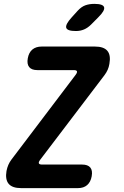

<svg xmlns="http://www.w3.org/2000/svg" viewBox="-20 -970 640 990"><path d="M89.1 0Q43.2 0 24.6 -22.3Q6.1 -44.5 13.5 -88.3Q16.9 -105.6 23 -119.8Q29.1 -134 39.2 -147.5L369.6 -583.7Q379 -596.1 376.8 -602.3Q374.6 -608.5 360.2 -608.5H172.9Q143.1 -608.5 130.5 -624.1Q117.9 -639.8 123.3 -669.6Q128.7 -699.4 147 -714.7Q165.4 -730 195.2 -730H469.2Q515.1 -730 533.6 -707.9Q552.2 -685.8 544.1 -640.6Q541.4 -624 535.1 -610Q528.9 -596 518.8 -582.5L187.3 -146.3Q177.9 -133.9 180.5 -127.7Q183 -121.5 197.4 -121.5H403.2Q433 -121.5 445.6 -106.2Q458.2 -90.9 452.8 -61.1Q447.4 -31.3 429.4 -15.7Q411.4 0 381.6 0ZM371.6 -810Q326.6 -810 321.5 -826.9Q316.5 -843.8 349.3 -880L380.2 -914.2Q399.9 -935.6 420.5 -942.8Q441.2 -950 466.6 -950Q511.9 -950 516.8 -932.6Q521.6 -915.2 486.8 -880.8L450.1 -843.8Q432.5 -826.2 413.2 -818.1Q393.9 -810 371.6 -810Z"/></svg>

Font: Maple Mono
Style: Italic
Weight: 400
Italic angle: -10°
Monospace: yes
Designer: subframe7536
Version: Version 7.300